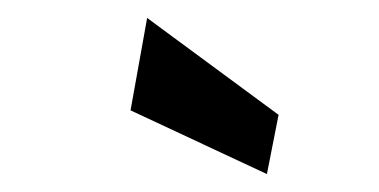

<svg xmlns="http://www.w3.org/2000/svg" viewBox="-20 -768 422 214"><path d="M277.5 -574 125.5 -645 144 -748 290.5 -640Z"/></svg>

Font: Cabin Condensed Medium
Style: Italic
Weight: 500
Width: 3
Italic angle: -10°
Designer: Pablo Impallari
Foundry: Pablo Impallari. http://www.impallari.com Igino Marini. http://www.ikern.com
Version: Version 3.001; ttfautohint (v1.8.3)